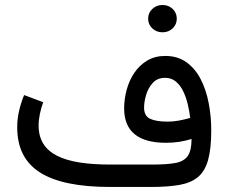

<svg xmlns="http://www.w3.org/2000/svg" viewBox="-20 -742 907 762"><path d="M567.9 -668Q567.9 -645 584.5 -629.4Q601.1 -613.8 625 -613.8Q648.9 -613.8 665.3 -629.4Q681.6 -645 681.6 -668Q681.6 -690.9 665.3 -706.5Q648.9 -722.2 625 -722.2Q601.1 -722.2 584.5 -706.5Q567.9 -690.9 567.9 -668ZM645 -259.3Q600.1 -259.3 575.9 -270.5Q551.8 -281.7 551.8 -314.9Q551.8 -337.4 559.8 -365Q567.9 -392.6 586.2 -412.8Q604.5 -433.1 634.8 -433.1Q660.6 -433.1 678.2 -418.2Q695.8 -403.3 707.3 -379.4Q718.8 -355.5 725.3 -327.6Q731.9 -299.8 734.9 -273.9Q711.9 -267.6 689.9 -263.4Q668 -259.3 645 -259.3ZM740.2 -190.4Q740.2 -145 725.3 -123.3Q710.4 -101.6 676.5 -95.2Q642.6 -88.9 585 -88.9H417.5Q348.6 -88.9 295.7 -97.2Q242.7 -105.5 206.5 -123.8Q170.4 -142.1 151.9 -171.6Q133.3 -201.2 133.3 -244.1Q133.3 -266.1 138.4 -290.5Q143.6 -314.9 151.4 -336.4L75.7 -364.7Q63.5 -335 55.9 -302.7Q48.3 -270.5 48.3 -236.8Q48.3 -175.3 71 -130.6Q93.8 -85.9 139.4 -57.1Q185.1 -28.3 254.4 -14.2Q323.7 0 417.5 0H579.1Q646 0 691.9 -8.1Q737.8 -16.1 765.6 -39.3Q793.5 -62.5 805.9 -107.2Q818.4 -151.9 818.4 -224.6Q818.4 -279.8 808.3 -332.5Q798.3 -385.3 776.6 -427.5Q754.9 -469.7 720 -494.9Q685.1 -520 635.7 -520Q594.7 -520 564 -501.5Q533.2 -482.9 512.9 -452.6Q492.7 -422.4 482.7 -385.5Q472.7 -348.6 472.7 -312Q472.7 -243.7 514.2 -209.5Q555.7 -175.3 638.7 -175.3Q667 -175.3 691.7 -179.2Q716.3 -183.1 740.2 -190.4Z"/></svg>

Font: Vazirmatn RD NL
Style: Regular
Weight: 400
Designer: Saber Rastikerdar
Foundry: Saber Rastikerdar
Version: Version 32.101